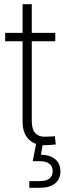

<svg xmlns="http://www.w3.org/2000/svg" viewBox="-20 -685 306 909"><path d="M241.7 -529.3V-489.7H4.4V-529.3ZM86.9 -665H130.4V-111.3Q130.4 -71.3 148.9 -53Q167.5 -34.7 205.1 -38.1Q213.4 -38.1 222.4 -38.8Q231.4 -39.6 239.7 -40L244.1 -1Q234.9 0 224.6 0.7Q214.4 1.5 204.6 2Q147.9 5.9 117.4 -23.9Q86.9 -53.7 86.9 -108.4ZM118.7 204.1V172.4H169.4Q198.7 172.4 214.1 160.2Q229.5 147.9 229.5 125.5Q229.5 103 214.1 90.6Q198.7 78.1 167.5 78.1H134.8L152.8 -13.7H182.1V0L173.8 47.4Q217.8 48.8 241.9 69.3Q266.1 89.8 266.1 125.5Q266.1 163.1 240.5 183.6Q214.8 204.1 169.4 204.1Z"/></svg>

Font: Inter 24pt ExtraLight
Style: Regular
Weight: 250
Designer: Rasmus Andersson
Foundry: rsms
Version: Version 4.001;git-66647c0bb